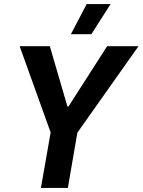

<svg xmlns="http://www.w3.org/2000/svg" viewBox="-20 -928 704 948"><path d="M182 0H315L362 -273L664 -700H509L318 -402H313L226 -700H77L230 -274ZM526 -908H408L330 -759H431Z"/></svg>

Font: Fixel Text 20240404 SemiBold
Style: Italic
Weight: 600
Width: 4
Italic angle: -10°
Designer: AlfaBravo + MacPaw
Foundry: Kyrylo Tkachov, Marchela Mozhyna, Serhii Makarenko, Maria Weinstein, Zakhar Kryvoshyya
Version: Version 1.211;Glyphs 3.2 (3225)